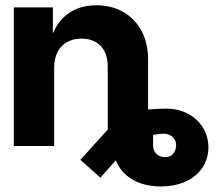

<svg xmlns="http://www.w3.org/2000/svg" viewBox="-20 -543 814 714"><path d="M399.4 -47.7H549.2V-3.9Q548.4 15.9 561.5 28.8Q574.5 41.7 594.7 41.2Q612.3 41.7 623.4 29.4Q634.5 17.1 635 -2.7Q634.5 -23.1 621.2 -34.4Q607.9 -45.6 589.1 -45.9Q576.1 -46.2 557.1 -42.7Q538.1 -39.2 516.5 -30.8Q494.9 -22.4 473.8 -8.7Q452.7 5 435.5 25.2L353.3 117.8L278.9 51.4L357.2 -35.2Q388.8 -72.1 418.7 -93.2Q448.6 -114.3 478 -124.1Q507.4 -133.9 537.5 -136.4Q567.5 -138.9 599.2 -138.9Q643.1 -138.9 678.1 -120.5Q713.2 -102.1 733.8 -69.9Q754.5 -37.7 755.1 4.9Q754.8 47.2 733.2 79.9Q711.6 112.7 672 131.3Q632.3 149.9 577.7 150.4Q539.8 150.4 507.3 140.1Q474.8 129.8 450.5 109.3Q426.2 88.9 412.8 58.3Q399.4 27.8 399.4 -12.5ZM181.4 -289.5V0H31.4V-515.6H176.6V-421.5H178.5Q196.5 -467.3 237.8 -495.4Q279.2 -523.4 339.1 -523.4Q394.5 -523.4 437.7 -498.9Q481 -474.3 505.8 -429Q530.7 -383.6 530.7 -320.9V0H380.7V-294.5Q380.7 -345 354.4 -372.2Q328.1 -399.4 282.6 -399.4Q253.5 -399.4 230.7 -387.2Q207.8 -375 194.6 -350.6Q181.4 -326.2 181.4 -289.5Z"/></svg>

Font: Inter Display V
Style: Regular
Weight: 400
Designer: Rasmus Andersson
Foundry: rsms
Version: Version 3.015;git-src